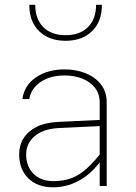

<svg xmlns="http://www.w3.org/2000/svg" viewBox="-20 -778 567 803"><path d="M426.3 -349.1Q426.3 -394 402.3 -424.8Q378.4 -455.6 338.4 -471.7Q298.3 -487.8 250.5 -487.8Q178.7 -487.8 129.9 -454.1Q81.1 -420.4 73.7 -363.8H102.5Q109.9 -408.2 150.1 -435.3Q190.4 -462.4 250 -462.4Q290 -462.4 323.5 -449.5Q356.9 -436.5 377 -411.1Q397 -385.7 397 -349.1V-91.8V0H426.3ZM425.3 -140.1 413.1 -151.9Q376.5 -104 344.7 -75Q313 -45.9 279.5 -33.2Q246.1 -20.5 203.6 -20.5Q150.4 -20.5 119.9 -51.5Q89.4 -82.5 89.4 -131.8Q89.4 -178.2 125 -208.7Q160.6 -239.3 228.5 -242.7L414.1 -251.5V-277.3L222.7 -268.1Q169.4 -265.6 133.3 -247.6Q97.2 -229.5 78.6 -199.7Q60.1 -169.9 60.1 -131.8Q60.1 -70.8 98.1 -32.7Q136.2 5.4 201.2 5.4Q266.6 5.4 323 -29.8Q379.4 -64.9 425.3 -140.1ZM406.2 -757.8H381.8Q381.8 -698.7 348.1 -664.8Q314.5 -630.9 254.4 -630.9Q194.3 -630.9 160.9 -664.8Q127.4 -698.7 127.4 -757.8H102.5Q102.5 -687.5 143.8 -647.5Q185.1 -607.4 254.4 -607.4Q323.7 -607.4 365 -647.5Q406.2 -687.5 406.2 -757.8Z"/></svg>

Font: Estedad-FD VF
Style: Regular
Weight: 100
Designer: Amin Abedi
Version: Version 7.3